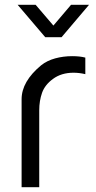

<svg xmlns="http://www.w3.org/2000/svg" viewBox="-20 -780 400 800"><path d="M351 -760 236.5 -625H168.5L53.5 -760H128.5L202.5 -673.5L276 -760ZM280.5 -546Q313 -546 335.5 -540V-471Q310 -477 286.5 -477Q235.5 -477 200.5 -451Q167 -426.5 155.2 -393.2Q143.5 -360 143.5 -320.5V0H70V-366.5Q70 -440.5 151.5 -508Q176 -527.5 210 -536.8Q244 -546 280.5 -546Z"/></svg>

Font: CCSD_manrope
Style: Regular
Weight: 400
Designer: Mikhail Sharanda
Foundry: Mikhail Sharanda
Version: Version 4.503